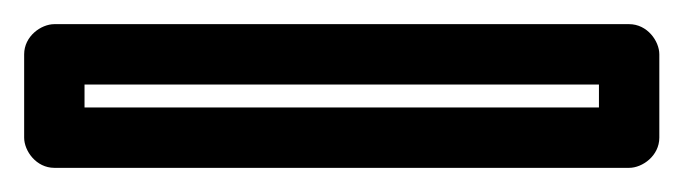

<svg xmlns="http://www.w3.org/2000/svg" viewBox="-33 19 566 159"><path d="M37 89H463V108H37ZM12 39C1 39 -13 49 -13 64V133C-13 144 -3 158 12 158H488C499 158 513 148 513 133V64C513 53 503 39 488 39Z"/></svg>

Font: Falling Sky
Style: Ou
Weight: 400
Designer: Paul D. Hunt
Foundry: Adobe Systems Incorporated
Version: Version 1.02